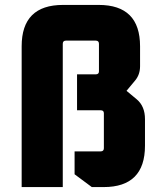

<svg xmlns="http://www.w3.org/2000/svg" viewBox="-20 -760 669 780"><path d="M68 0V-572Q68 -740 236 -740H381Q549 -740 549 -572V-491Q549 -457 529 -433L494 -391L536 -356Q569 -328 569 -276V-168Q569 0 401 0H353L283 -52V-145H389Q402 -145 402 -158V-300Q402 -312 389 -312H293V-458H369Q382 -458 382 -470V-582Q382 -595 369 -595H248Q235 -595 235 -582V0Z"/></svg>

Font: Oxanium ExtraLight ExtraBold
Style: Regular
Weight: 800
Version: Version 2.000